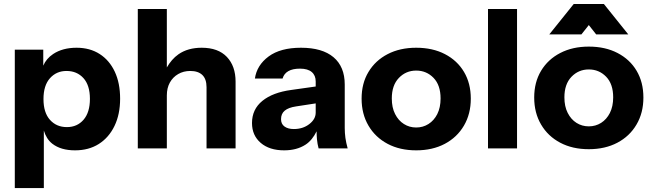

<svg xmlns="http://www.w3.org/2000/svg" viewBox="-20 -746 3269 960"><path d="M554 -387.3C536.2 -425.4 511.1 -454.9 478.4 -475.9C445.9 -496.8 407.3 -507.3 362.8 -507.3C316.3 -507.3 277.2 -496.8 245.7 -475.9C222.7 -460.5 206.3 -441.2 196.3 -417.8V-497.7H54V194.4H199.2V-93.2C207.3 -67 220.1 -44 241.8 -27.2C270.2 -5.3 307.9 5.7 355 5.7C400.8 5.7 440.5 -4.9 474.1 -26.2C507.6 -47.5 533.8 -77.5 552.5 -116.3C571.2 -155 580.6 -200.5 580.6 -252.8C580.6 -304.4 571.8 -349.2 554 -387.3ZM397.7 -147.2C376.4 -122.7 348.7 -110.5 314.5 -110.5C279.6 -110.5 251.5 -122.6 229.8 -146.8C208.1 -171 197.4 -205.7 197.4 -250.8C197.4 -296 208.2 -330.7 229.8 -354.9C251.5 -379.1 279 -391.2 312.5 -391.2C347.4 -391.2 375.6 -379.2 397.2 -355.4C418.8 -331.5 429.6 -297 429.6 -251.8C429.6 -206.6 419 -171.8 397.7 -147.2Z M1114.4 -461.4C1085.3 -492 1043.4 -507.3 988.5 -507.3C942.7 -507.3 904.1 -496.5 872.8 -474.9C848.1 -457.8 829.5 -435 814.2 -408.8V-700.9H669V-4H814.2V-269.2C814.2 -293.7 819.2 -315 829.2 -333.1C839.2 -351.2 853.1 -365.4 870.9 -375.7C888.6 -386 908.8 -391.2 931.4 -391.2C957.8 -391.2 977.9 -384.4 991.9 -370.9C1005.8 -357.3 1012.7 -337 1012.7 -309.9V-4H1157.9V-337.9C1157.9 -389.6 1143.4 -430.7 1114.4 -461.4Z M1707 -56.7C1704.9 -73.2 1703.7 -89.5 1703.7 -105.6V-323.4C1703.7 -382.8 1685 -428.3 1647.6 -459.9C1610.1 -491.5 1555.9 -507.3 1484.9 -507.3C1416.5 -507.3 1362.6 -492.8 1323.2 -463.8C1283.9 -434.7 1261 -397.9 1254.5 -353.4H1392.9C1397.5 -369.6 1407 -381.8 1421.5 -390.2C1436.1 -398.6 1455.5 -402.8 1480.1 -402.8C1505.9 -402.8 1525.5 -397.1 1538.7 -385.9C1551.9 -374.6 1558.5 -358.9 1558.5 -338.9V-313.5L1436.6 -296.3C1374.5 -287.9 1326.4 -269.7 1291.9 -241.6C1257.3 -213.6 1240 -176.6 1240 -130.8C1240 -89.5 1254.6 -56.4 1283.6 -31.6C1312.6 -6.7 1351.7 5.7 1400.7 5.7C1442.7 5.7 1478.1 -3.7 1507.2 -22.4C1531.4 -38 1549.1 -61.3 1563 -89.4C1563.3 -75.3 1563.5 -60.9 1564.8 -49.5C1566.4 -33.4 1569.1 -18.2 1573 -4H1718.3C1713.1 -22.7 1709.4 -40.3 1707 -56.7ZM1558.5 -183.1C1558.5 -161.1 1547.8 -141.9 1526.5 -125.5C1505.1 -109 1479.4 -100.8 1449.1 -100.8C1429.7 -100.8 1414.2 -105 1402.6 -113.4C1390.9 -121.8 1385.2 -134 1385.2 -150.2C1385.2 -168.2 1391.2 -182.4 1403.6 -192.7C1415.9 -203.1 1434.9 -210.2 1460.7 -214L1558.5 -229Z M2300.1 -386.3C2277.6 -424.4 2245.7 -454.1 2204.7 -475.4C2163.7 -496.7 2115.7 -507.3 2061 -507.3C2006.8 -507.3 1959.2 -496.7 1918.2 -475.4C1877.1 -454.1 1845.3 -424.4 1822.4 -386.3C1799.4 -348.3 1788 -303.7 1788 -252.8C1788 -201.8 1799.4 -156.8 1822.4 -117.7C1845.3 -78.7 1877.2 -48.4 1918.2 -26.7C1959.2 -5 2006.8 5.7 2061 5.7C2115.2 5.7 2162.8 -5.1 2203.8 -26.7C2244.8 -48.4 2276.7 -78.7 2299.6 -117.7C2322.6 -156.8 2334 -201.8 2334 -252.8C2334 -303.7 2322.7 -348.3 2300.1 -386.3ZM2166.6 -175.8C2155.5 -154.2 2140.9 -137.6 2122.5 -126C2104 -114.3 2083.6 -108.5 2061 -108.5C2038.3 -108.5 2017.9 -114.3 1999.5 -126C1981 -137.6 1966.4 -154.2 1955.5 -175.8C1944.4 -197.4 1939 -223.4 1939 -253.7C1939 -297.6 1950.8 -331.8 1974.3 -356.3C1997.9 -380.9 2026.8 -393.1 2061 -393.1C2095.2 -393.1 2124 -381 2147.6 -356.8C2171.1 -332.6 2182.9 -298.2 2182.9 -253.7C2182.9 -223.4 2177.4 -197.4 2166.5 -175.8Z M2565.2 -4V-700.9H2420V-4Z M3163.1 -392C3140.6 -430.1 3108.7 -459.7 3067.7 -481C3026.7 -502.4 2978.7 -513 2924 -513C2869.8 -513 2822.2 -502.3 2781.2 -481C2740.1 -459.7 2708.3 -430.1 2685.4 -392C2662.4 -353.8 2651 -309.4 2651 -258.4C2651 -207.4 2662.4 -162.4 2685.4 -123.4C2708.3 -84.3 2740.2 -54 2781.2 -32.4C2822.2 -10.7 2869.8 0 2924 0C2978.2 0 3025.8 -10.8 3066.8 -32.4C3107.8 -54 3139.7 -84.3 3162.6 -123.4C3185.6 -162.3 3197 -207.4 3197 -258.4C3197 -309.4 3185.7 -353.9 3163.1 -392ZM3029.6 -181.5C3018.5 -159.8 3003.9 -143.2 2985.5 -131.6C2967 -120 2946.6 -114.2 2924 -114.2C2901.3 -114.2 2880.9 -120 2862.5 -131.6C2844 -143.3 2829.4 -159.9 2818.5 -181.5C2807.4 -203.1 2802 -229 2802 -259.4C2802 -303.3 2813.8 -337.5 2837.3 -362C2860.9 -386.5 2889.8 -398.8 2924 -398.8C2958.2 -398.8 2987 -386.7 3010.6 -362.5C3034.1 -338.3 3045.9 -303.9 3045.9 -259.4C3045.9 -229 3040.4 -203.1 3029.5 -181.5ZM2924 -620.7 2960.8 -574H3121.4L2999.5 -725.9H2848.5L2726.5 -574H2887.1Z"/></svg>

Font: Diatome
Style: Bold
Weight: 700
Designer: 15.100.17
Foundry: 15.100.17
Version: Version 1.004;Fontself Maker 3.5.8